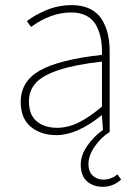

<svg xmlns="http://www.w3.org/2000/svg" viewBox="-20 -510 526 742"><path d="M377.9 211.9Q339.8 211.9 315.9 190.4Q292 168.9 292 126Q292 90.3 316.7 54.2Q341.3 18.1 377.9 -7.8L374 -64H372.1Q277.3 12.2 198.2 12.2Q138.2 12.2 99.1 -20Q60.1 -52.2 60.1 -116.2Q60.1 -195.8 134.5 -237.8Q209 -279.8 374 -297.9Q375 -330.1 370.4 -356.9Q365.7 -383.8 353.5 -408.7Q341.3 -433.6 316.4 -447.8Q291.5 -461.9 255.9 -461.9Q176.3 -461.9 100.1 -405.8L84 -428.2Q113.3 -451.7 159.4 -470.9Q205.6 -490.2 257.8 -490.2Q298.3 -490.2 327.6 -475.8Q356.9 -461.4 373 -435.8Q389.2 -410.2 396.5 -379.2Q403.8 -348.1 403.8 -310.1V0Q369.6 21.5 345.7 56.6Q321.8 91.8 321.8 124Q321.8 153.8 338.6 168.9Q355.5 184.1 379.9 184.1Q408.7 184.1 434.1 164.1L448.2 184.1Q416.5 211.9 377.9 211.9ZM200.2 -16.1Q242.2 -16.1 283.2 -36.1Q324.2 -56.2 374 -98.1V-272Q270 -260.3 207.5 -239.5Q145 -218.8 118.4 -189.5Q91.8 -160.2 91.8 -118.2Q91.8 -65.9 122.1 -41Q152.3 -16.1 200.2 -16.1Z"/></svg>

Font: Source Sans 3 ExtraLight
Style: Regular
Weight: 200
Designer: Paul D. Hunt
Foundry: Adobe
Version: Version 3.052;hotconv 1.1.0;makeotfexe 2.6.0